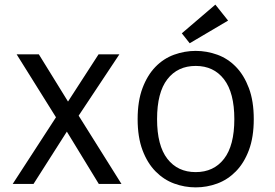

<svg xmlns="http://www.w3.org/2000/svg" viewBox="-20 -795 1187 830"><path d="M320 -295 505 0H407L269 -226L125 0H35L222 -288L52 -560H148L274 -356L406 -560H496Z M575 -280Q575 -358 596 -414Q617 -470 652 -506Q687 -542 732.5 -558.5Q778 -575 826 -575Q874 -575 919.5 -558.5Q965 -542 1000 -506Q1035 -470 1056 -414Q1077 -358 1077 -280Q1077 -202 1056 -146Q1035 -90 999.5 -54Q964 -18 919 -1.5Q874 15 826 15Q778 15 733 -1.5Q688 -18 652.5 -54Q617 -90 596 -146Q575 -202 575 -280ZM659 -280Q659 -166 703.5 -108.5Q748 -51 826 -51Q904 -51 948.5 -108.5Q993 -166 993 -280Q993 -394 948.5 -452Q904 -510 826 -510Q748 -510 703.5 -452.5Q659 -395 659 -280ZM911 -775 966 -706 800 -608 766 -651Z"/></svg>

Font: Carrois Gothic SC
Style: Regular
Weight: 400
Designer: Ralph du Carrois
Foundry: Ralph du Carrois
Version: Version 1.002